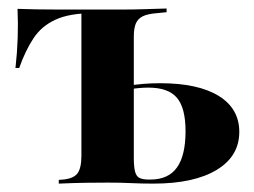

<svg xmlns="http://www.w3.org/2000/svg" viewBox="-20 -438 605 458"><path d="M174.2 -208.9V-411.3L183.1 -406.5H200.8Q146 -406.5 112.5 -391.1Q79 -375.8 59.7 -346.4Q40.3 -316.9 25.8 -275.8H16.9Q21 -312.1 22.2 -347.6Q23.4 -383.1 21.8 -416.9Q43.5 -416.1 66.1 -415.7Q88.7 -415.3 110.5 -415.3H200.8H239.5H237.1Q258.1 -415.3 278.6 -415.3Q299.2 -415.3 323.4 -416.1Q347.6 -416.9 377.4 -417.7V-408.9L353.2 -406.5Q332.3 -404.8 320.6 -399.2Q308.9 -393.5 304 -381.9Q299.2 -370.2 299.2 -350.8V-208.9ZM237.1 -2.4Q210.5 -2.4 184.3 -2Q158.1 -1.6 120.2 0V-8.9L130.6 -9.7Q155.6 -12.1 164.9 -24.6Q174.2 -37.1 174.2 -66.9V-208.9H299.2V-61.3Q299.2 -41.1 302 -29.4Q304.8 -17.7 312.5 -13.7Q320.2 -9.7 334.7 -9.7H338.7Q381.5 -9.7 402 -38.3Q422.6 -66.9 422.6 -125Q422.6 -180.6 402 -204.8Q381.5 -229 333.9 -229Q322.6 -229 310.1 -227.8Q297.6 -226.6 275.8 -223.4V-232.3Q302.4 -236.3 321.8 -237.9Q341.1 -239.5 362.1 -239.5Q452.4 -239.5 501.6 -209.3Q550.8 -179 550.8 -123.4Q550.8 -65.3 496.8 -32.7Q442.7 0 346 0Q317.7 0 292.7 -1.2Q267.7 -2.4 237.1 -2.4Z"/></svg>

Font: Playfair 144pt SemiCondensed ExtraBold
Style: Regular
Weight: 800
Width: 4
Designer: Claus Eggers Sørensen
Foundry: Claus Eggers Sørensen
Version: Version 2.203